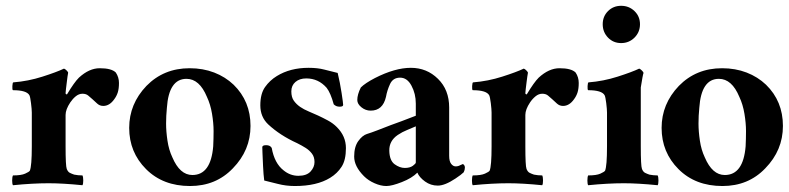

<svg xmlns="http://www.w3.org/2000/svg" viewBox="-20 -625 2680 652"><path d="M145.3 -2.7Q90.7 -2.7 24 4Q21.3 0 21.3 -12Q21.3 -24 24 -29.3Q52 -29.3 65.3 -35.3Q78.7 -41.3 81.3 -45.3Q88 -61.3 88 -128V-242.7Q88 -253.3 85.3 -274.7Q82.7 -296 80 -301.3Q70.7 -318.7 24 -318.7Q21.3 -320 22 -332.7Q22.7 -345.3 25.3 -345.3Q76 -349.3 124 -364.7Q172 -380 197.3 -392Q201.3 -390.7 206.7 -385.3Q212 -380 211.3 -377.3Q210.7 -374.7 209.3 -365.3Q208 -356 206.7 -344.7Q205.3 -333.3 204 -322.7Q202.7 -312 202.7 -308.7Q202.7 -305.3 205.3 -304.7Q208 -304 208 -305.3Q232 -345.3 248 -361.3Q282.7 -393.3 318.7 -393.3Q358.7 -393.3 373.3 -378.7Q384 -362.7 384 -343.3Q384 -324 380 -311.3Q376 -298.7 368 -288Q352 -265.3 330.7 -265.3Q318.7 -265.3 310 -273.3Q301.3 -281.3 294 -288Q286.7 -294.7 279.3 -300.7Q272 -306.7 260 -306.7Q248 -306.7 237.3 -298Q226.7 -289.3 218.7 -277.3Q202.7 -253.3 202.7 -234.7V-128Q202.7 -61.3 206.7 -51.3Q210.7 -41.3 217.3 -38Q224 -34.7 232 -32Q245.3 -29.3 260 -29.3Q262.7 -24 262.7 -12Q262.7 0 260 4Q193.3 -2.7 145.3 -2.7Z M613.3 -357.3Q553.3 -357.3 546.7 -258.7Q544 -232 544 -205.3Q544 -178.7 548.7 -147.3Q553.3 -116 565.3 -90.7Q590.7 -30.7 633.3 -30.7Q696 -30.7 704 -128Q705.3 -153.3 705.3 -180Q705.3 -206.7 700 -238.7Q694.7 -270.7 682.7 -296Q657.3 -357.3 613.3 -357.3ZM624 -393.3Q669.3 -393.3 707.3 -378.7Q745.3 -364 773.3 -337.3Q830.7 -281.3 830.7 -197.3Q830.7 -114.7 770.7 -53.3Q713.3 6.7 625.3 6.7Q533.3 6.7 476 -50.7Q418.7 -108 418.7 -190.7Q418.7 -272 477.3 -333.3Q536 -393.3 624 -393.3Z M870.7 -125.3Q870.7 -132 884 -132Q897.3 -132 902.7 -122.7Q912 -70.7 942.7 -46.7Q965.3 -28 993.3 -28Q1021.3 -28 1034.7 -42.7Q1048 -57.3 1048 -74.7Q1048 -92 1039.3 -103.3Q1030.7 -114.7 1018 -122.7Q1005.3 -130.7 989.3 -138.7Q930.7 -165.3 890.7 -202.7Q864 -228 864 -267.3Q864 -306.7 880 -329.3Q896 -352 920 -366.7Q965.3 -394.7 1028 -394.7Q1058.7 -394.7 1081.3 -388.7Q1104 -382.7 1126.7 -377.3Q1134.7 -344 1140 -309.3Q1145.3 -274.7 1145.3 -268.7Q1145.3 -262.7 1133.3 -262.7Q1121.3 -262.7 1113.3 -270.7Q1102.7 -309.3 1089.3 -326.7Q1061.3 -358.7 1020 -358.7Q997.3 -358.7 983.3 -346.7Q969.3 -334.7 969.3 -314.7Q969.3 -294.7 978 -282.7Q986.7 -270.7 999.3 -262Q1012 -253.3 1028 -246.7Q1044 -240 1060 -232.7Q1076 -225.3 1093.3 -216Q1110.7 -206.7 1124 -193.3Q1154.7 -162.7 1154.7 -122Q1154.7 -81.3 1140 -58.7Q1125.3 -36 1101.3 -21.3Q1056 6.7 981.3 6.7Q950.7 6.7 922.7 -0.7Q894.7 -8 877.3 -12Q874.7 -30.7 873.3 -60.7Q872 -90.7 871.3 -106Q870.7 -121.3 870.7 -125.3Z M1354.7 -54.7Q1372 -54.7 1382 -62Q1392 -69.3 1392 -73.3V-196Q1377.3 -189.3 1362 -183.3Q1346.7 -177.3 1330.7 -166.7Q1301.3 -146.7 1302 -113.3Q1302.7 -80 1320 -67.3Q1337.3 -54.7 1354.7 -54.7ZM1552 -68Q1558.7 -64 1558.7 -56Q1558.7 -48 1554.7 -40Q1546.7 -32 1526.7 -18.7Q1490.7 5.3 1466.7 5.3Q1442.7 5.3 1423.3 -8.7Q1404 -22.7 1397.3 -38.7Q1378.7 -20 1344.7 -6.7Q1310.7 6.7 1292 6.7Q1273.3 6.7 1252 -2.7Q1230.7 -12 1216 -26.7Q1182.7 -60 1182.7 -93.3Q1182.7 -126.7 1196.7 -146Q1210.7 -165.3 1226 -170Q1241.3 -174.7 1262 -182.7Q1282.7 -190.7 1306.7 -200Q1337.3 -210.7 1392 -232V-273.3Q1392 -306.7 1377.3 -334Q1362.7 -361.3 1338.7 -361.3Q1314.7 -361.3 1304.7 -340Q1294.7 -318.7 1290.7 -296Q1280 -249.3 1238.7 -249.3Q1221.3 -249.3 1207.3 -260.7Q1193.3 -272 1193.3 -285.3Q1193.3 -304 1205.3 -328Q1220 -342.7 1253.3 -360Q1321.3 -394.7 1375.3 -394.7Q1429.3 -394.7 1467.3 -357.3Q1505.3 -320 1505.3 -260V-96Q1505.3 -77.3 1512 -68.7Q1518.7 -60 1527.3 -60Q1536 -60 1542.7 -64Z M1706.7 -2.7Q1652 -2.7 1585.3 4Q1582.7 0 1582.7 -12Q1582.7 -24 1585.3 -29.3Q1613.3 -29.3 1626.7 -35.3Q1640 -41.3 1642.7 -45.3Q1649.3 -61.3 1649.3 -128V-242.7Q1649.3 -253.3 1646.7 -274.7Q1644 -296 1641.3 -301.3Q1632 -318.7 1585.3 -318.7Q1582.7 -320 1583.3 -332.7Q1584 -345.3 1586.7 -345.3Q1637.3 -349.3 1685.3 -364.7Q1733.3 -380 1758.7 -392Q1762.7 -390.7 1768 -385.3Q1773.3 -380 1772.7 -377.3Q1772 -374.7 1770.7 -365.3Q1769.3 -356 1768 -344.7Q1766.7 -333.3 1765.3 -322.7Q1764 -312 1764 -308.7Q1764 -305.3 1766.7 -304.7Q1769.3 -304 1769.3 -305.3Q1793.3 -345.3 1809.3 -361.3Q1844 -393.3 1880 -393.3Q1920 -393.3 1934.7 -378.7Q1945.3 -362.7 1945.3 -343.3Q1945.3 -324 1941.3 -311.3Q1937.3 -298.7 1929.3 -288Q1913.3 -265.3 1892 -265.3Q1880 -265.3 1871.3 -273.3Q1862.7 -281.3 1855.3 -288Q1848 -294.7 1840.7 -300.7Q1833.3 -306.7 1821.3 -306.7Q1809.3 -306.7 1798.7 -298Q1788 -289.3 1780 -277.3Q1764 -253.3 1764 -234.7V-128Q1764 -61.3 1768 -51.3Q1772 -41.3 1778.7 -38Q1785.3 -34.7 1793.3 -32Q1806.7 -29.3 1821.3 -29.3Q1824 -24 1824 -12Q1824 0 1821.3 4Q1754.7 -2.7 1706.7 -2.7Z M2165.3 -377.3Q2162.7 -370.7 2156 -328V-128Q2156 -61.3 2160 -51.3Q2164 -41.3 2170.7 -38Q2177.3 -34.7 2185.3 -32Q2198.7 -29.3 2213.3 -29.3Q2216 -24 2216 -12Q2216 0 2213.3 4Q2146.7 -2.7 2098.7 -2.7Q2044 -2.7 1977.3 4Q1974.7 0 1974.7 -12Q1974.7 -24 1977.3 -29.3Q2005.3 -29.3 2018.7 -35.3Q2032 -41.3 2034.7 -45.3Q2041.3 -61.3 2041.3 -128V-242.7Q2041.3 -253.3 2038.7 -274.7Q2036 -296 2033.3 -301.3Q2024 -318.7 1977.3 -318.7Q1974.7 -320 1975.3 -332.7Q1976 -345.3 1978.7 -345.3Q2029.3 -349.3 2077.3 -364.7Q2125.3 -380 2150.7 -392Q2154.7 -390.7 2160 -385.3Q2165.3 -380 2165.3 -377.3ZM2026.7 -542.7Q2026.7 -569.3 2044.7 -587.3Q2062.7 -605.3 2089.3 -605.3Q2116 -605.3 2134.7 -587.3Q2153.3 -569.3 2153.3 -542.7Q2153.3 -516 2134.7 -497.3Q2116 -478.7 2089.3 -478.7Q2062.7 -478.7 2044.7 -497.3Q2026.7 -516 2026.7 -542.7Z M2421.3 -357.3Q2361.3 -357.3 2354.7 -258.7Q2352 -232 2352 -205.3Q2352 -178.7 2356.7 -147.3Q2361.3 -116 2373.3 -90.7Q2398.7 -30.7 2441.3 -30.7Q2504 -30.7 2512 -128Q2513.3 -153.3 2513.3 -180Q2513.3 -206.7 2508 -238.7Q2502.7 -270.7 2490.7 -296Q2465.3 -357.3 2421.3 -357.3ZM2432 -393.3Q2477.3 -393.3 2515.3 -378.7Q2553.3 -364 2581.3 -337.3Q2638.7 -281.3 2638.7 -197.3Q2638.7 -114.7 2578.7 -53.3Q2521.3 6.7 2433.3 6.7Q2341.3 6.7 2284 -50.7Q2226.7 -108 2226.7 -190.7Q2226.7 -272 2285.3 -333.3Q2344 -393.3 2432 -393.3Z"/></svg>

Font: Ramaraja
Style: Regular
Weight: 400
Designer: Appaji Ambarisha Darbha
Foundry: Andhrapradesh Society for Knowledge Networks
Version: Version 1.0.4; ttfautohint (v1.2.25-373a) -l 7 -r 28 -G 50 -